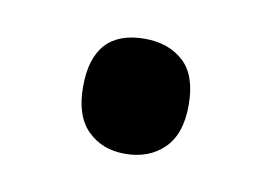

<svg xmlns="http://www.w3.org/2000/svg" viewBox="-33 -165 314 222"><g transform="rotate(10 124.0 -53.5)"><path d="M62 -54Q62 -121 123 -121Q151 -121 168.5 -105Q186 -89 186 -54Q186 -20 168.5 -3Q151 14 123 14Q96 14 79 -3Q62 -20 62 -54Z"/></g></svg>

Font: Advent Sans Logo
Style: Regular
Weight: 400
Designer: Types & Symbols
Foundry: Types & Symbols
Version: Version 1.002